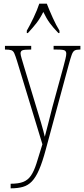

<svg xmlns="http://www.w3.org/2000/svg" viewBox="-20 -786 458 1046"><path d="M38 215Q81 215 106.5 205Q132 195 148.5 171Q165 147 178.5 105Q192 63 211 0L73 -453Q64 -482 58 -495.5Q52 -509 41.5 -512.5Q31 -516 8 -516H7V-536H150V-516H147Q113 -516 102.5 -512Q92 -508 92 -495Q92 -487 97.5 -468.5Q103 -450 111 -423L171 -225Q190 -164 204 -116Q218 -68 224 -41Q231 -69 242 -110Q253 -151 265 -201L326 -424Q332 -447 336.5 -465Q341 -483 341 -494Q341 -505 333.5 -510.5Q326 -516 290 -516H272V-536H418V-516H413Q395 -516 386 -510.5Q377 -505 370.5 -487Q364 -469 354 -432L229 30Q211 97 193 138.5Q175 180 154 202Q133 224 105 232Q77 240 39 240H38ZM126 -619Q143 -648 163 -690Q183 -732 194 -766H235Q248 -732 267 -690Q286 -648 304 -619V-606H298Q270 -635 251.5 -660Q233 -685 216 -721Q198 -685 178.5 -660Q159 -635 132 -606H126Z"/></svg>

Font: Noto Serif Ethiopic ExtraCondensed Thin
Style: Regular
Weight: 100
Width: 2
Designer: Monotype Design Team
Foundry: Monotype Imaging Inc.
Version: Version 2.102; ttfautohint (v1.8.4.7-5d5b)